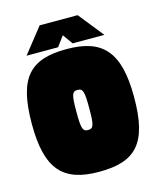

<svg xmlns="http://www.w3.org/2000/svg" viewBox="-99 -696 640 777"><g transform="rotate(-15 221.0 -307.5)"><path d="M251 -520H384L300 -625H141L58 -520H190L221 -562ZM221 10C374 10 435 -52 435 -246C435 -438 370 -504 221 -504C68 -504 7 -442 7 -246C7 -55 72 10 221 10ZM221 -165C198 -165 194 -179 194 -249C194 -319 198 -333 221 -333C244 -333 248 -319 248 -249C248 -179 244 -165 221 -165Z"/></g></svg>

Font: Blinker Headline
Style: Regular
Weight: 900
Width: 4
Designer: Juergen Huber
Foundry: supertype
Version: Version 1.015;PS 1.15;hotconv 1.0.88;makeotf.lib2.5.647800